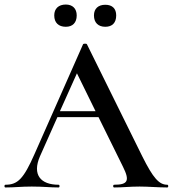

<svg xmlns="http://www.w3.org/2000/svg" viewBox="-26 -826 762 846"><path d="M264 -708C294 -708 312 -726 312 -758C312 -788 294 -806 264 -806C232 -806 213 -788 213 -758C213 -726 232 -708 264 -708ZM438 -708C469 -708 486 -726 486 -758C486 -788 469 -805 438 -805C407 -805 388 -788 388 -758C388 -726 407 -708 438 -708ZM711 -12C675 -12 649 -41 601 -137L357 -631C355 -635 341 -634 340 -631L126 -147C78 -38 52 -12 -2 -12C-8 -12 -8 0 -2 0C41 0 64 -4 114 -4C166 -4 193 0 232 0C238 0 238 -12 232 -12C153 -12 115 -56 150 -137L227 -310H408L516 -91C547 -29 537 -12 477 -12C471 -12 471 0 477 0C517 0 544 -4 589 -4C628 -4 672 0 711 0C717 0 717 -12 711 -12ZM238 -336 313 -503 395 -336Z"/></svg>

Font: Cormorant SC Semi
Style: Regular
Weight: 600
Designer: Christian Thalmann (Catharsis Fonts)
Version: Version 1.000;PS 001.000;hotconv 1.0.70;makeotf.lib2.5.58329